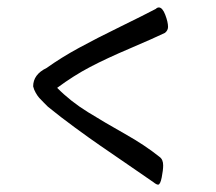

<svg xmlns="http://www.w3.org/2000/svg" viewBox="-20 -589 585 520"><path d="M412.1 -164.1Q421.9 -157.2 421.9 -141.1Q421.9 -128.4 418 -108.6Q414.1 -88.9 408.2 -88.9Q403.8 -88.9 396 -95.2Q372.1 -111.8 326.2 -143.3Q280.3 -174.8 252.2 -194.1Q224.1 -213.4 184.1 -242.7Q144 -272 109.9 -299.8Q107.4 -302.2 98.9 -310.8Q90.3 -319.3 86.2 -324Q82 -328.6 76.9 -337.4Q71.8 -346.2 69.8 -355Q69.8 -387.2 106 -404.8Q146.5 -433.6 193.6 -459.2Q240.7 -484.9 305.2 -516.4Q369.6 -547.9 401.9 -564.9Q405.8 -568.8 410.2 -568.8Q419.9 -568.8 427.5 -549.1Q435.1 -529.3 435.1 -516.1Q435.1 -506.8 426.8 -500Q396.5 -485.4 332.3 -458Q268.1 -430.7 223.9 -407.5Q179.7 -384.3 134.8 -351.1Q170.9 -314.5 218 -285.4Q265.1 -256.3 318.8 -226.1Q372.6 -195.8 412.1 -164.1Z"/></svg>

Font: Zhizn
Style: Regular
Weight: 400
Designer: Peter Zharnov
Foundry: Peter Zharnov
Version: Version 1.000